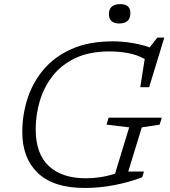

<svg xmlns="http://www.w3.org/2000/svg" viewBox="-20 -922 843 952"><path d="M406 -38Q440 -38 475.8 -43.2Q511.5 -48.5 550.5 -61L620.5 -290.5L508 -304L518.5 -338.5H782.5L771.5 -304L683 -290.5L616 -71.5H694L685 -43Q624.5 -19.5 550 -4.8Q475.5 10 400.5 10Q245.5 10 168 -63.8Q90.5 -137.5 90.5 -267Q90.5 -352 116.2 -432.5Q142 -513 196.2 -577.2Q250.5 -641.5 335.5 -679.2Q420.5 -717 539 -717Q589 -717 638 -708.5Q687 -700 722 -687L760 -735.5H794.5L719.5 -489.5H675.5L697.5 -629.5Q658.5 -651 614 -659Q569.5 -667 523 -667Q423.5 -667 353.5 -633.8Q283.5 -600.5 240.2 -544.5Q197 -488.5 177 -420Q157 -351.5 157 -281.5Q157 -159 222.2 -98.5Q287.5 -38 406 -38ZM570.5 -805.5Q547 -805.5 533.5 -817.2Q520 -829 520 -851.5Q520 -901.5 576.5 -901.5Q626.5 -901.5 626.5 -857.5Q626.5 -805.5 570.5 -805.5Z"/></svg>

Font: Newsreader 6pt Light
Style: Italic
Weight: 300
Italic angle: -17°
Designer: Hugues Gentile
Foundry: Production Type
Version: Version 1.003; ttfautohint (v1.8.3)